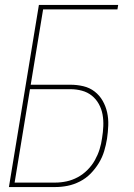

<svg xmlns="http://www.w3.org/2000/svg" viewBox="-20 -755 540 775"><path d="M16 0 137 -735H457L454 -717H154L104 -413H264Q291 -413 316.5 -407Q342 -401 362 -385.5Q382 -370 394.5 -348Q407 -326 412.5 -301Q418 -276 417 -249Q416 -222 412 -195Q408 -170 400.5 -145Q393 -120 379 -97Q365 -74 346 -54.5Q327 -35 302.5 -22.5Q278 -10 253 -5Q228 0 203 0ZM39 -18H203Q226 -18 249 -23Q272 -28 293.5 -39.5Q315 -51 333 -69Q351 -87 363 -108.5Q375 -130 382 -152.5Q389 -175 392 -198Q396 -222 397 -246Q398 -270 394 -292.5Q390 -315 379 -335Q368 -355 350.5 -369Q333 -383 310.5 -389Q288 -395 264 -395H101Z"/></svg>

Font: Iosevka Curly Thin
Style: Italic
Weight: 100
Italic angle: -9°
Monospace: yes
Designer: Belleve Invis
Foundry: Belleve Invis
Version: Version 22.1.2; ttfautohint (v1.8.4)